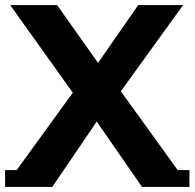

<svg xmlns="http://www.w3.org/2000/svg" viewBox="-24 -720 763 753"><path d="M3 0 304 -415V-297L16 -700H200L399 -419L322 -418L518 -700H694L408 -304V-420L711 0L533 13L318 -297H392L181 13ZM-4 -53H181V13H-4ZM533 -53H719V13H533Z"/></svg>

Font: Montserrat Underline Thin
Style: Bold
Weight: 700
Version: Version 9.000